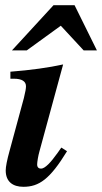

<svg xmlns="http://www.w3.org/2000/svg" viewBox="-20 -710 393 739"><path d="M216 -142 202 -122C175 -84 153 -61 138 -61C130 -61 123 -65 123 -77C123 -86 127 -111 132 -128L223 -462C169 -450 98 -440 20 -434V-407H34C64 -407 80 -397 80 -378C80 -370 78 -357 72 -333L17 -130C7 -94 2 -68 2 -54C2 -11 29 9 70 9C130 9 172 -20 238 -128ZM353 -516 267 -690H186L26 -516H83L214 -611L302 -516Z"/></svg>

Font: XITS
Style: Bold Italic
Weight: 700
Italic angle: -16.33°
Designer: MicroPress Inc., with final additions and corrections provided by Coen Hoffman, Elsevier (retired)
Version: Version 1.105